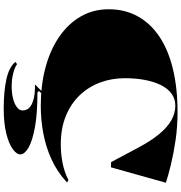

<svg xmlns="http://www.w3.org/2000/svg" viewBox="9 -772 978 1036"><g transform="rotate(90 498.0 -254.0)"><path d="M965 -127Q908 -74 840 -43Q772 -12 698.5 1.5Q625 15 551 15Q439 15 344 -10.5Q249 -36 178.5 -84.5Q108 -133 69 -200.5Q30 -268 30 -352Q30 -439 68 -508Q106 -577 177.5 -625Q249 -673 352 -698Q455 -723 586 -723Q663 -723 735 -712.5Q807 -702 867 -687.5Q927 -673 966 -660L883 -364H855L774 -516Q739 -581 703 -624.5Q667 -668 629 -689.5Q591 -711 550 -711Q514 -711 486 -691Q458 -671 439.5 -634Q421 -597 411.5 -547.5Q402 -498 402 -438Q402 -367 425.5 -304.5Q449 -242 494.5 -194.5Q540 -147 606.5 -120Q673 -93 758 -93Q810 -93 859 -102.5Q908 -112 951 -134ZM566 215Q473 215 407.5 200.5Q342 186 314 152L326 143Q344 156 377 164Q410 172 446 172Q481 172 510 165Q539 158 557.5 144.5Q576 131 576 113Q576 102 571 90.5Q566 79 551.5 69Q537 59 509.5 52.5Q482 46 436 46L482 0H494L471 25L479 33Q596 33 669.5 47Q743 61 778 82Q813 103 813 125Q813 146 783.5 167Q754 188 698.5 201.5Q643 215 566 215Z"/></g></svg>

Font: Kalnia SemiExpanded
Style: Bold
Weight: 700
Width: 6
Designer: Frida Medrano
Foundry: Frida Medrano
Version: Version 1.105